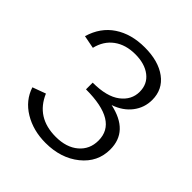

<svg xmlns="http://www.w3.org/2000/svg" viewBox="-181 -795 932 932"><g transform="rotate(45 284.5 -329.5)"><path d="M370 -352Q518 -320 518 -195Q518 -108 448 -51.5Q378 5 273 5Q188 5 123.5 -34Q59 -73 37 -141L105 -166Q154 -51 287 -51Q360 -51 403.5 -88Q447 -125 447 -185Q447 -318 228 -318V-364Q324 -364 372.5 -401Q421 -438 421 -494Q421 -547 381.5 -577.5Q342 -608 277 -608Q211 -608 167 -575.5Q123 -543 109 -484L42 -497Q66 -579 130 -621.5Q194 -664 286 -664Q380 -664 436 -622.5Q492 -581 492 -509Q492 -456 460 -414Q428 -372 370 -352Z"/></g></svg>

Font: EauTestInfant
Style: Regular
Weight: 400
Designer: Christian Thalmann (Catharsis Fonts)
Version: Version 0.001;PS 000.001;hotconv 1.0.88;makeotf.lib2.5.64775